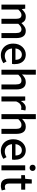

<svg xmlns="http://www.w3.org/2000/svg" viewBox="1780 -2616 851 4450"><g transform="rotate(90 2205.0 -391.5)"><path d="M87 0V-551H181L191 -473H193Q229 -511 270.5 -537.5Q312 -564 364 -564Q425 -564 461 -537.5Q497 -511 515 -463Q556 -507 599.5 -535.5Q643 -564 694 -564Q780 -564 821.5 -507.5Q863 -451 863 -346V0H747V-332Q747 -403 725 -433.5Q703 -464 656 -464Q628 -464 597.5 -446Q567 -428 532 -390V0H417V-332Q417 -403 395 -433.5Q373 -464 325 -464Q298 -464 267 -446Q236 -428 202 -390V0Z M1260 14Q1185 14 1124 -20.5Q1063 -55 1027 -119.5Q991 -184 991 -275Q991 -342 1012 -395.5Q1033 -449 1069 -486.5Q1105 -524 1150 -544Q1195 -564 1242 -564Q1315 -564 1365 -531.5Q1415 -499 1441 -440.5Q1467 -382 1467 -304Q1467 -287 1465.5 -271.5Q1464 -256 1461 -245H1104Q1109 -193 1131.5 -155.5Q1154 -118 1190.5 -97.5Q1227 -77 1274 -77Q1311 -77 1343 -88Q1375 -99 1405 -118L1445 -45Q1407 -20 1360.5 -3Q1314 14 1260 14ZM1103 -325H1367Q1367 -395 1335.5 -434Q1304 -473 1244 -473Q1210 -473 1180 -456Q1150 -439 1129.5 -406Q1109 -373 1103 -325Z M1596 0V-797H1711V-586L1706 -477Q1742 -513 1785 -538.5Q1828 -564 1884 -564Q1972 -564 2012.5 -507.5Q2053 -451 2053 -346V0H1938V-332Q1938 -403 1916 -433.5Q1894 -464 1845 -464Q1807 -464 1777.5 -445.5Q1748 -427 1711 -390V0Z M2217 0V-551H2311L2321 -452H2323Q2353 -505 2394 -534.5Q2435 -564 2480 -564Q2500 -564 2514 -561Q2528 -558 2541 -553L2521 -452Q2506 -457 2494 -459Q2482 -461 2465 -461Q2432 -461 2395 -434.5Q2358 -408 2332 -342V0Z M2626 0V-797H2741V-586L2736 -477Q2772 -513 2815 -538.5Q2858 -564 2914 -564Q3002 -564 3042.5 -507.5Q3083 -451 3083 -346V0H2968V-332Q2968 -403 2946 -433.5Q2924 -464 2875 -464Q2837 -464 2807.5 -445.5Q2778 -427 2741 -390V0Z M3477 14Q3402 14 3341 -20.5Q3280 -55 3244 -119.5Q3208 -184 3208 -275Q3208 -342 3229 -395.5Q3250 -449 3286 -486.5Q3322 -524 3367 -544Q3412 -564 3459 -564Q3532 -564 3582 -531.5Q3632 -499 3658 -440.5Q3684 -382 3684 -304Q3684 -287 3682.5 -271.5Q3681 -256 3678 -245H3321Q3326 -193 3348.5 -155.5Q3371 -118 3407.5 -97.5Q3444 -77 3491 -77Q3528 -77 3560 -88Q3592 -99 3622 -118L3662 -45Q3624 -20 3577.5 -3Q3531 14 3477 14ZM3320 -325H3584Q3584 -395 3552.5 -434Q3521 -473 3461 -473Q3427 -473 3397 -456Q3367 -439 3346.5 -406Q3326 -373 3320 -325Z M3813 0V-551H3928V0ZM3871 -653Q3838 -653 3818.5 -672Q3799 -691 3799 -723Q3799 -753 3818.5 -772Q3838 -791 3871 -791Q3902 -791 3922 -772Q3942 -753 3942 -723Q3942 -691 3922 -672Q3902 -653 3871 -653Z M4286 14Q4224 14 4187.5 -10.5Q4151 -35 4135 -78.5Q4119 -122 4119 -180V-458H4039V-544L4125 -551L4138 -703H4234V-551H4377V-458H4234V-179Q4234 -130 4253 -104.5Q4272 -79 4315 -79Q4329 -79 4345 -83Q4361 -87 4373 -92L4394 -7Q4372 0 4344.5 7Q4317 14 4286 14Z"/></g></svg>

Font: Noto Sans KR Medium
Style: Regular
Weight: 500
Designer: Ryoko NISHIZUKA  (kana, bopomofo & ideographs); Paul D. Hunt (Latin, Greek & Cyrillic); Sandoll Communications , Soo-you
Foundry: Adobe
Version: Version 2.004-H2;hotconv 1.0.118;makeotfexe 2.5.65603